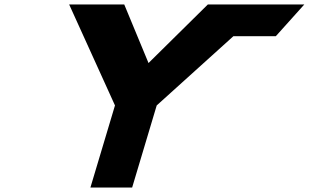

<svg xmlns="http://www.w3.org/2000/svg" viewBox="-20 -845 1391 865"><path d="M291.5 -825 498 -370 387.3 0H575.3L686 -370L1031.6 -682H1222.7L1351.1 -825H1189.9H916.5L649.1 -561L539.7 -825Z"/></svg>

Font: Hussar
Style: BdSuprExtOblThree
Weight: 700
Foundry: Cannot Into Space Fonts
Version: Version 2.00